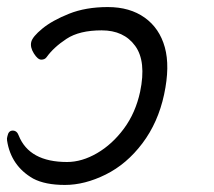

<svg xmlns="http://www.w3.org/2000/svg" viewBox="-55 -506 605 544"><path d="M39 0Q-24 -36 -35 -108Q-36 -114 -34 -120Q-31 -136 -19 -136Q-7 -136 -2 -122Q28 -47 135 -47Q177 -47 220 -72Q263 -97 296 -141.5Q329 -186 342 -246Q360 -332 328 -376Q296 -420 233 -420Q170 -420 133.5 -396Q97 -372 77 -344Q72 -337 62 -337Q52 -337 41 -354.5Q30 -372 33.5 -387Q37 -402 65 -425Q93 -448 140.5 -467Q188 -486 250.5 -486Q313 -486 355 -456Q397 -426 412 -372Q427 -318 410 -238.5Q393 -159 348.5 -100Q304 -41 244.5 -11.5Q185 18 129 18Q73 18 39 0Z"/></svg>

Font: LXGW Bright GB
Style: Italic
Weight: 400
Italic angle: -12°
Designer: Christian Thalmann (Catharsis Fonts)
Foundry: LXGW / Christian Thalmann (Catharsis Fonts) / Fontworks Inc.
Version: Version 5.510